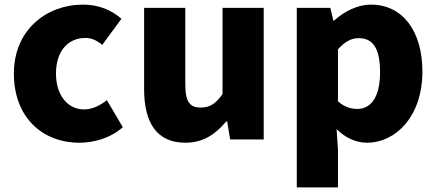

<svg xmlns="http://www.w3.org/2000/svg" viewBox="-20 -603 1889 830"><path d="M323 14C383 14 455 -4 511 -53L442 -170C413 -147 379 -130 343 -130C274 -130 222 -190 222 -285C222 -379 271 -439 350 -439C374 -439 396 -430 422 -409L505 -522C462 -559 408 -583 339 -583C180 -583 40 -473 40 -285C40 -96 163 14 323 14Z M781 14C858 14 911 -22 958 -78H962L975 0H1120V-569H942V-196C912 -154 887 -138 847 -138C802 -138 781 -161 781 -239V-569H603V-217C603 -75 656 14 781 14Z M1263 207H1441V44L1435 -45C1473 -7 1519 14 1567 14C1689 14 1806 -98 1806 -294C1806 -469 1720 -583 1584 -583C1525 -583 1469 -554 1424 -514H1421L1408 -569H1263ZM1525 -132C1498 -132 1469 -140 1441 -165V-390C1471 -423 1498 -438 1531 -438C1594 -438 1623 -391 1623 -291C1623 -177 1579 -132 1525 -132Z"/></svg>

Font: Noto Sans CJK TC Black
Style: Regular
Weight: 900
Designer: Ryoko NISHIZUKA 西塚涼子 (kana, bopomofo & ideographs); Paul D. Hunt (Latin, Greek & Cyrillic); Sandoll Communications 산돌커뮤니
Foundry: Adobe
Version: Version 2.004;hotconv 1.0.118;makeotfexe 2.5.65603